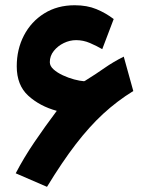

<svg xmlns="http://www.w3.org/2000/svg" viewBox="-20 -683 551 728"><path d="M195.3 -262.7Q130.9 -280.3 87.2 -320.1Q43.5 -359.9 43.5 -431.6Q43.5 -496.1 70.8 -548.6Q98.1 -601.1 147.7 -632.1Q197.3 -663.1 263.2 -663.1Q310.1 -663.1 345.5 -648.4Q380.9 -633.8 411.1 -610.8L367.7 -496.6Q346.7 -508.8 321.3 -519.8Q295.9 -530.8 268.6 -530.8Q244.6 -530.8 221.9 -519.8Q199.2 -508.8 184.1 -490Q168.9 -471.2 168.9 -447.3Q168.9 -432.6 183.1 -419.9Q197.3 -407.2 218.3 -397.5Q239.3 -387.7 261.2 -381.8Q283.2 -376 298.8 -375Q299.8 -375 303.5 -377.2Q307.1 -379.4 307.6 -379.9Q343.8 -402.3 376.5 -425.3Q409.2 -448.2 449.2 -468.3L485.4 -337.9Q424.3 -300.3 371.3 -251.5Q318.4 -202.6 266.8 -135.5Q215.3 -68.4 158.2 25.4L39.6 -25.9Q70.3 -85 110.6 -144.3Q150.9 -203.6 195.3 -262.7Z"/></svg>

Font: Vazirmatn RD ExtraBold
Style: Regular
Weight: 800
Designer: Saber Rastikerdar
Foundry: Saber Rastikerdar
Version: Version 32.102